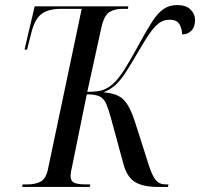

<svg xmlns="http://www.w3.org/2000/svg" viewBox="-20 -739 791 759"><path d="M68 0 69 -10H89Q119 -10 140.5 -21Q162 -32 170 -72L303 -704H220Q172 -704 145 -684.5Q118 -665 104 -610L87 -543H77L117 -714H487L486 -704H463Q434 -704 413 -691.5Q392 -679 381 -631L325 -376Q367 -376 387.5 -383.5Q408 -391 426 -407Q448 -427 470.5 -462Q493 -497 525 -556Q557 -615 580 -651Q603 -687 626 -703Q649 -719 681 -719Q715 -719 733 -701.5Q751 -684 751 -660Q751 -632 736.5 -617.5Q722 -603 700 -603Q700 -623 690 -642Q680 -661 650 -661Q629 -661 612 -650Q595 -639 576 -613Q557 -587 531 -542Q500 -489 479 -456Q458 -423 437.5 -404Q417 -385 389 -374Q445 -370 469.5 -344Q494 -318 512 -262L567 -90Q581 -45 595.5 -27.5Q610 -10 635 -10H646L644 0H606Q546 0 514.5 -19Q483 -38 469 -87L420 -267Q410 -304 401 -326Q392 -348 375.5 -357Q359 -366 323 -366L266 -86Q263 -72 261 -61.5Q259 -51 259 -44Q259 -23 273.5 -16.5Q288 -10 319 -10H337L335 0Z"/></svg>

Font: Noto Serif Display Condensed
Style: Italic
Weight: 400
Width: 3
Italic angle: -12°
Designer: Monotype Design Team
Foundry: Monotype Imaging Inc.
Version: Version 2.009